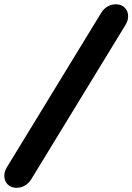

<svg xmlns="http://www.w3.org/2000/svg" viewBox="-85 -675 617 895"><path d="M455.4 -655C433.1 -655 404.3 -645.1 385.8 -613.7L-52.8 104.5C-57.6 112.1 -62.1 122.2 -63.9 132.7C-64.7 136.9 -65 140.9 -65 144.9C-65 176.2 -42.7 200.5 -8.1 200.5C14.2 200.5 42.9 190.5 61.5 159.2L500.1 -559C504.9 -566.6 509.3 -576.8 511.2 -587.3C511.9 -591.4 512.3 -595.5 512.3 -599.4C512.3 -630.7 490 -655 455.4 -655Z"/></svg>

Font: TudorRose
Style: BoldOblique
Weight: 500
Version: Version 001.000